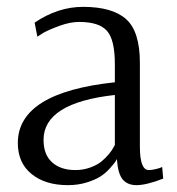

<svg xmlns="http://www.w3.org/2000/svg" viewBox="-20 -530 517 560"><path d="M178 10Q112 10 72 -22.5Q32 -55 32 -113Q32 -260 315 -290V-343Q315 -414 292 -440Q269 -466 211 -466Q185 -466 154.5 -455Q124 -444 106 -434L89 -423L81 -464Q149 -510 222 -510Q308 -510 348 -474Q388 -438 388 -347V-102Q388 -34 414 -34Q421 -34 430.5 -36Q440 -38 446 -40L453 -43L456 -9Q407 10 378 10Q352 10 338 -6.5Q324 -23 321 -65H320Q319 -62 315.5 -57Q312 -52 300.5 -39Q289 -26 274 -16Q259 -6 233.5 2Q208 10 178 10ZM200 -34Q223 -34 243.5 -41.5Q264 -49 276.5 -59.5Q289 -70 298 -81Q307 -92 311 -100L315 -107V-253Q107 -230 107 -122Q107 -79 132 -56.5Q157 -34 200 -34Z"/></svg>

Font: Arsenal
Style: Regular
Weight: 400
Designer: Andrij Shevchenko
Foundry: Stairsfor
Version: Version 2.001;PS 002.001;hotconv 1.0.88;makeotf.lib2.5.64775